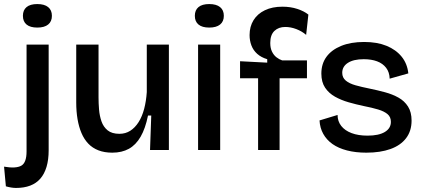

<svg xmlns="http://www.w3.org/2000/svg" viewBox="-51 -740 2087 947"><path d="M28 187Q17 187 4.5 185Q-8 183 -22 179L-31 82Q27 92 53.5 77.5Q80 63 80 7V-520H189V1Q189 48 178.5 83Q168 118 148 141Q128 164 98 175.5Q68 187 28 187ZM133 -604Q98 -604 80 -619Q62 -634 62 -662Q62 -690 80 -705Q98 -720 133 -720Q168 -720 186.5 -705Q205 -690 205 -662Q205 -634 186.5 -619Q168 -604 133 -604Z M503 13Q464 13 434.5 1.5Q405 -10 384.5 -31.5Q364 -53 351 -83.5Q338 -114 331.5 -152Q325 -190 325 -234V-520H435V-259Q435 -231 437.5 -200Q440 -169 449.5 -141.5Q459 -114 480 -97Q501 -80 538 -80Q568 -80 591.5 -95Q615 -110 632.5 -137.5Q650 -165 660 -203Q670 -241 673 -286V-520H782V-219V0H689L695 -170H679Q666 -106 642.5 -65.5Q619 -25 584.5 -6Q550 13 503 13Z M926 0V-520H1035V0ZM981 -604Q946 -604 928 -619Q910 -634 910 -662Q910 -690 928 -705Q946 -720 981 -720Q1016 -720 1034.5 -705Q1053 -690 1053 -662Q1053 -634 1034.5 -619Q1016 -604 981 -604Z M1222 0V-354H1133V-438L1267 -431V-448Q1237 -457 1217.5 -474.5Q1198 -492 1189 -516Q1180 -540 1180 -567Q1180 -609 1199.5 -640.5Q1219 -672 1255.5 -689.5Q1292 -707 1342 -707Q1382 -707 1415.5 -696Q1449 -685 1470 -668L1459 -568Q1438 -586 1410.5 -596.5Q1383 -607 1356 -607Q1323 -607 1302.5 -587.5Q1282 -568 1282 -528Q1282 -503 1290.5 -485.5Q1299 -468 1312.5 -457.5Q1326 -447 1341 -442H1463V-354H1328V0Z M1756 13Q1703 13 1660.5 2Q1618 -9 1589 -29.5Q1560 -50 1543.5 -79.5Q1527 -109 1525 -146L1614 -173Q1614 -142 1632 -119Q1650 -96 1683 -83.5Q1716 -71 1762 -71Q1817 -71 1847 -89Q1877 -107 1877 -139Q1877 -163 1860.5 -177Q1844 -191 1814 -200Q1784 -209 1743 -217Q1705 -225 1668.5 -235.5Q1632 -246 1601.5 -263Q1571 -280 1552.5 -307.5Q1534 -335 1534 -377Q1534 -425 1559 -459.5Q1584 -494 1631.5 -513.5Q1679 -533 1745 -533Q1809 -533 1855.5 -514Q1902 -495 1930 -460.5Q1958 -426 1963 -378L1871 -352Q1870 -384 1853.5 -405.5Q1837 -427 1809 -437.5Q1781 -448 1743 -448Q1693 -448 1665 -430Q1637 -412 1637 -381Q1637 -357 1654.5 -342.5Q1672 -328 1702 -319.5Q1732 -311 1772 -303Q1811 -295 1848 -285Q1885 -275 1914.5 -258.5Q1944 -242 1961.5 -214.5Q1979 -187 1979 -145Q1979 -94 1952 -58.5Q1925 -23 1875 -5Q1825 13 1756 13Z"/></svg>

Font: Bricolage Grotesque 48pt Condensed ExtraBold Medium
Style: Regular
Weight: 500
Version: Version 1.000;gftools[0.9.30]